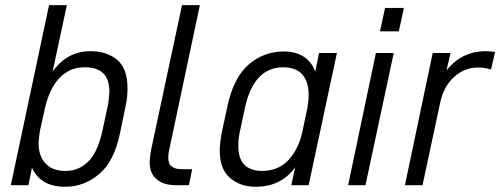

<svg xmlns="http://www.w3.org/2000/svg" viewBox="-20 -710 1918 736"><path d="M102.5 -67.4 88.9 0H21.5L168 -690.4H236.3L181.6 -435.5Q237.3 -513.7 326.2 -513.7Q390.6 -513.7 430.7 -479.5Q468.8 -445.3 468.8 -372.1Q468.8 -336.9 461.9 -305.7L440.4 -201.2Q418 -91.8 361.3 -43.9Q303.7 5.9 230.5 5.9Q180.7 5.9 150.4 -12.7Q118.2 -31.2 102.5 -67.4ZM372.1 -206.1 392.6 -301.8Q397.5 -324.2 399.4 -358.4Q399.4 -452.1 305.7 -452.1Q246.1 -452.1 207 -410.2Q168.9 -369.1 152.3 -294.9L132.8 -207Q127.9 -175.8 127.9 -161.1Q127.9 -111.3 154.3 -84Q179.7 -54.7 231.4 -54.7Q281.2 -54.7 317.4 -89.8Q352.5 -122.1 372.1 -206.1Z M553.7 -89.8Q553.7 -101.6 558.6 -132.8L677.7 -690.4H746.1L628.9 -136.7Q625 -122.1 625 -106.4Q625 -82 637.7 -72.3Q650.4 -61.5 675.8 -61.5H716.8L704.1 0H656.2Q605.5 0 580.1 -23.4Q553.7 -44.9 553.7 -89.8Z M822.3 -133.8Q822.3 -160.2 830.1 -202.1L852.5 -305.7Q876 -413.1 933.6 -462.9Q991.2 -512.7 1068.4 -512.7Q1112.3 -512.7 1143.6 -493.2Q1173.8 -474.6 1188.5 -435.5L1203.1 -506.8H1271.5L1163.1 0H1096.7L1111.3 -68.4Q1057.6 5.9 960 5.9Q900.4 5.9 861.3 -28.3Q822.3 -61.5 822.3 -133.8ZM1139.6 -207 1158.2 -295.9Q1163.1 -322.3 1163.1 -345.7Q1163.1 -396.5 1139.6 -423.8Q1114.3 -452.1 1066.4 -452.1Q954.1 -452.1 919.9 -300.8L899.4 -205.1Q893.6 -179.7 893.6 -149.4Q893.6 -56.6 983.4 -54.7Q1046.9 -54.7 1085.9 -96.7Q1125 -138.7 1139.6 -207Z M1420.9 -506.8H1489.3L1380.9 0H1314.5ZM1456.1 -679.7H1528.3L1508.8 -589.8H1436.5Z M1638.7 -506.8H1707L1691.4 -439.5Q1720.7 -477.5 1759.8 -496.1Q1797.9 -513.7 1840.8 -513.7Q1859.4 -513.7 1877.9 -510.7L1862.3 -443.4Q1838.9 -451.2 1812.5 -451.2Q1759.8 -451.2 1719.7 -414.1Q1679.7 -377 1667 -314.5L1599.6 0H1532.2Z"/></svg>

Font: Dinish
Style: Italic
Weight: 400
Italic angle: -12°
Designer: Bert Driehuis
Foundry: Playbeing
Version: Version 3.002; git-62d0f29-release